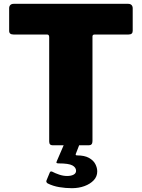

<svg xmlns="http://www.w3.org/2000/svg" viewBox="-20 -762 744 1007"><path d="M28 -719Q28 -729 34 -735.5Q40 -742 53 -742H651Q664 -742 670 -735.5Q676 -729 676 -719V-600Q676 -581 654 -581H477Q465 -581 465 -571V-22Q465 0 446 0H256Q238 0 238 -20V-567Q238 -581 227 -581H51Q28 -581 28 -600ZM490 137Q490 164 471.5 183.5Q453 203 423 214Q393 225 357 225Q324 225 291 219.5Q258 214 230 200Q220 193 224 184L241 143Q244 135 253 138Q270 147 291 154Q312 161 332 161Q353 161 366 154Q379 147 379 134Q379 116 359.5 105.5Q340 95 288 95Q281 95 277.5 93Q274 91 278 83L316 -5H397L378 44Q374 53 384 53Q423 53 446.5 66Q470 79 480 98.5Q490 118 490 137Z"/></svg>

Font: Libre Franklin Thin Black
Style: Regular
Weight: 900
Version: Version 3.000